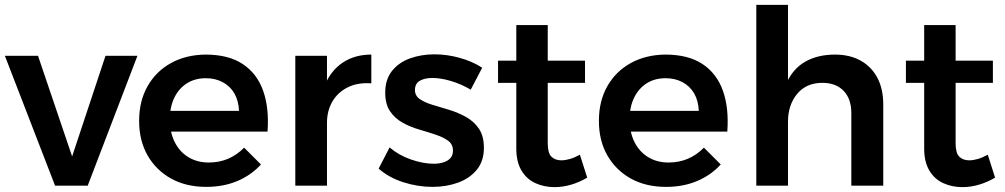

<svg xmlns="http://www.w3.org/2000/svg" viewBox="-21 -762 4125 788"><path d="M-1 -533H135L275 -120L412 -533H543L339 0H205Z M960 -307Q958 -349 941 -378.5Q924 -408 893.5 -424.5Q863 -441 824 -441Q779 -441 746 -420Q713 -399 694.5 -361Q676 -323 676 -273Q676 -218 696.5 -178Q717 -138 753 -116.5Q789 -95 836 -95Q921 -95 981 -156L1050 -87Q1010 -43 953 -19Q896 5 826 5Q742 5 680.5 -29.5Q619 -64 584.5 -124.5Q550 -185 550 -266Q550 -347 584.5 -408Q619 -469 680.5 -503Q742 -537 822 -538Q917 -538 975.5 -499Q1034 -460 1059 -389.5Q1084 -319 1077 -222H657V-307Z M1503 -420Q1447 -424 1406 -403.5Q1365 -383 1343 -345Q1321 -307 1321 -258L1286 -262Q1286 -351 1312 -412.5Q1338 -474 1387 -506Q1436 -538 1503 -538ZM1191 -533H1321V0H1191Z M1911 -394Q1872 -417 1830 -429.5Q1788 -442 1754 -442Q1722 -442 1702 -430.5Q1682 -419 1682 -392Q1682 -369 1702.5 -355Q1723 -341 1755 -331.5Q1787 -322 1823 -311Q1859 -300 1891.5 -282Q1924 -264 1944.5 -234Q1965 -204 1965 -155Q1965 -101 1936 -65.5Q1907 -30 1859 -12.5Q1811 5 1754 5Q1694 5 1634.5 -14Q1575 -33 1533 -70L1578 -157Q1615 -125 1665.5 -107.5Q1716 -90 1759 -90Q1782 -90 1800 -96Q1818 -102 1828 -113.5Q1838 -125 1838 -144Q1838 -170 1818 -184.5Q1798 -199 1766.5 -209.5Q1735 -220 1699 -230.5Q1663 -241 1631.5 -258.5Q1600 -276 1580 -305Q1560 -334 1560 -382Q1560 -436 1588 -471Q1616 -506 1662 -522.5Q1708 -539 1762 -539Q1814 -539 1866 -524.5Q1918 -510 1958 -484Z M2227 -174Q2227 -134 2242 -119Q2257 -104 2283 -104Q2299 -104 2318 -109.5Q2337 -115 2359 -127L2389 -33Q2359 -15 2324.5 -4.5Q2290 6 2255 6Q2212 6 2176 -10.5Q2140 -27 2119 -62.5Q2098 -98 2098 -152V-659H2227ZM2023 -513H2380V-422H2023Z M2847 -307Q2845 -349 2828 -378.5Q2811 -408 2780.5 -424.5Q2750 -441 2711 -441Q2666 -441 2633 -420Q2600 -399 2581.5 -361Q2563 -323 2563 -273Q2563 -218 2583.5 -178Q2604 -138 2640 -116.5Q2676 -95 2723 -95Q2808 -95 2868 -156L2937 -87Q2897 -43 2840 -19Q2783 5 2713 5Q2629 5 2567.5 -29.5Q2506 -64 2471.5 -124.5Q2437 -185 2437 -266Q2437 -347 2471.5 -408Q2506 -469 2567.5 -503Q2629 -537 2709 -538Q2804 -538 2862.5 -499Q2921 -460 2946 -389.5Q2971 -319 2964 -222H2544V-307Z M3473 -298Q3473 -356 3441.5 -389Q3410 -422 3354 -422Q3288 -422 3250.5 -376.5Q3213 -331 3213 -262H3179Q3179 -360 3206.5 -420.5Q3234 -481 3285 -509.5Q3336 -538 3406 -538Q3467 -538 3511.5 -513Q3556 -488 3580 -442.5Q3604 -397 3604 -333V0H3473ZM3083 -742H3213V0H3083Z M3901 -174Q3901 -134 3916 -119Q3931 -104 3957 -104Q3973 -104 3992 -109.5Q4011 -115 4033 -127L4063 -33Q4033 -15 3998.5 -4.5Q3964 6 3929 6Q3886 6 3850 -10.5Q3814 -27 3793 -62.5Q3772 -98 3772 -152V-659H3901ZM3697 -513H4054V-422H3697Z"/></svg>

Font: Alexandria Medium
Style: Regular
Weight: 500
Designer: Mohamed Gaber
Foundry: Kief Type Foundry
Version: Version 5.100